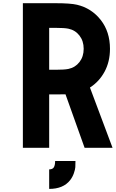

<svg xmlns="http://www.w3.org/2000/svg" viewBox="-20 -937 733 1217"><path d="M424.5 205.1Q380.9 260.4 291.7 260.4V136.7Q313.2 136.7 321.3 123.4Q329.4 110 329.4 83.3H458.3Q458.3 108.1 457.4 122.7Q456.4 137.4 448.2 161.1Q440.1 184.9 424.5 205.1ZM291.7 -760.4V-494.8H332Q388 -494.8 413.4 -500Q457 -509.1 483.7 -543.6Q510.4 -578.1 510.4 -627.6Q510.4 -677.1 483.7 -711.6Q457 -746.1 413.4 -755.2Q387.4 -760.4 332 -760.4ZM125 -916.7H330.7Q427.1 -916.7 468.1 -906.9Q560.5 -884.8 618.8 -810.2Q677.1 -735.7 677.1 -627.6Q677.1 -546.2 642.9 -482.7Q608.7 -419.3 550.1 -382.2L693.4 0H516.3L395.2 -339.2Q375.7 -338.5 330.7 -338.5H291.7V0H125Z"/></svg>

Font: Monoid
Style: Bold
Weight: 700
Width: 4
Designer: Andreas Larsen (@larsenwork)
Version: Version 0.61